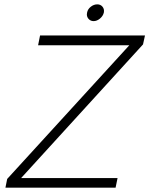

<svg xmlns="http://www.w3.org/2000/svg" viewBox="-20 -862 686 882"><path d="M379 -796Q379 -801 380 -804Q383 -820 397 -831Q411 -842 427 -842Q442 -842 451 -831Q460 -820 457 -804Q453 -788 439 -776.5Q425 -765 410 -765Q397 -765 388 -774Q379 -783 379 -796ZM13 -40 574 -654H155L164 -699H646L637 -658L77 -44H520L511 0H5Z"/></svg>

Font: Prompt ExtraLight
Style: Italic
Weight: 275
Italic angle: -12°
Designer: Katatrad Team
Foundry: CadsonDemak
Version: Version 1.000